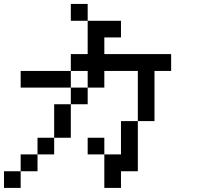

<svg xmlns="http://www.w3.org/2000/svg" viewBox="-20 -796 1040 957"><path d="M333 -692.4V-776.4H417V-692.4ZM83 -359.4V-442.4H333V-526.4H417V-692.4H583V-609.4H500V-526.4H833V-442.4H750V-192.4H667V-442.4H500V-359.4H417V-442.4H333V-359.4ZM500 -26.4H583V-192.4H667V57.6H583V140.6H500ZM500 -26.4H417V-109.4H500ZM250 -109.4V-276.4H333V-109.4ZM250 -109.4V-26.4H167V-109.4ZM333 -276.4V-359.4H417V-276.4ZM167 -26.4V57.6H83V-26.4ZM83 57.6V140.6H0V57.6Z"/></svg>

Font: KH Dot kagurazaka 12
Style: Regular
Weight: 400
Designer: Original version for X68000 by Keitarou Hiraki (http://hp.vector.co.jp/authors/VA000874/) / TrueType conversion by Homem
Version: Version 1.00.20150527